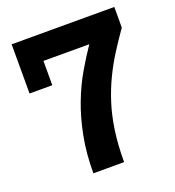

<svg xmlns="http://www.w3.org/2000/svg" viewBox="-131 -825 846 928"><g transform="rotate(-20 291.5 -360.5)"><path d="M191 0Q191 -103 208 -189.5Q225 -276 252.5 -348Q280 -420 315 -480.5Q350 -541 386 -593H150V-468H33V-721H561V-615Q525 -564 493 -513.5Q461 -463 435 -409Q409 -355 389.5 -294Q370 -233 359.5 -160.5Q349 -88 349 0Z"/></g></svg>

Font: Mona Sans ExtraLight
Style: Bold
Weight: 700
Version: Version 2.000